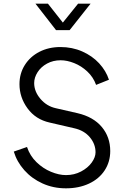

<svg xmlns="http://www.w3.org/2000/svg" viewBox="-20 -1013 686 1045"><path d="M55 -188 127 -213Q143 -165 178.5 -130.5Q214 -96 257.5 -78Q301 -60 339 -60Q384 -60 421 -79.5Q458 -99 479 -128Q500 -157 500 -184Q500 -229 469 -266Q438 -303 384 -315L250 -346Q174 -363 130 -423Q86 -483 86 -555Q86 -613 115 -659Q144 -705 194.5 -731Q245 -757 309 -757Q373 -757 427.5 -733Q482 -709 519.5 -668.5Q557 -628 573 -579L503 -551Q488 -593 455.5 -623.5Q423 -654 384 -669.5Q345 -685 310 -685Q269 -685 236 -667Q203 -649 184.5 -620Q166 -591 166 -561Q166 -515 200 -475Q234 -435 284 -424L402 -397Q488 -377 534 -322Q580 -267 580 -191Q580 -132 549.5 -85.5Q519 -39 464 -13.5Q409 12 339 12Q270 12 211.5 -14.5Q153 -41 112.5 -86.5Q72 -132 55 -188ZM173 -993H241L322 -890L405 -993H473L359 -849H285Z"/></svg>

Font: Evergrow Sans 
Style: Regular
Weight: 400
Foundry: 10Web
Version: Version 1.000